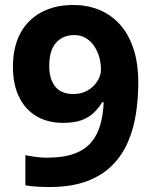

<svg xmlns="http://www.w3.org/2000/svg" viewBox="-20 -742 612 772"><path d="M536 -409Q536 -348 527 -287.5Q518 -227 495.5 -173.5Q473 -120 432.5 -78.5Q392 -37 329.5 -13.5Q267 10 178 10Q157 10 129 8.5Q101 7 82 3V-118Q102 -114 124 -111Q146 -108 168 -108Q235 -108 278.5 -124Q322 -140 347 -170Q372 -200 383.5 -241Q395 -282 397 -331H391Q377 -308 357.5 -289Q338 -270 308.5 -259Q279 -248 233 -248Q172 -248 127 -274.5Q82 -301 57 -351.5Q32 -402 32 -474Q32 -552 61.5 -607.5Q91 -663 146 -692.5Q201 -722 275 -722Q330 -722 377.5 -703Q425 -684 460.5 -645.5Q496 -607 516 -548Q536 -489 536 -409ZM278 -601Q234 -601 206 -571Q178 -541 178 -476Q178 -424 202 -394Q226 -364 275 -364Q309 -364 333.5 -379Q358 -394 372 -416.5Q386 -439 386 -463Q386 -488 379 -512.5Q372 -537 358.5 -557Q345 -577 325 -589Q305 -601 278 -601Z"/></svg>

Font: Noto Sans Hebrew
Style: Bold
Weight: 700
Designer: Monotype Design Team
Foundry: Monotype Imaging Inc.
Version: Version 2.003